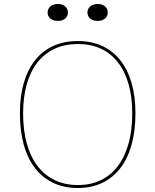

<svg xmlns="http://www.w3.org/2000/svg" viewBox="-20 -929 780 964"><path d="M371 -723Q439 -723 492.5 -698.5Q546 -674 583.5 -627Q621 -580 640.5 -513Q660 -446 660 -360Q660 -272 640.5 -202Q621 -132 583.5 -84Q546 -36 492.5 -10.5Q439 15 371 15Q302 15 248 -10.5Q194 -36 156.5 -84Q119 -132 99.5 -202Q80 -272 80 -360Q80 -446 99.5 -513Q119 -580 156.5 -627Q194 -674 248 -698.5Q302 -723 371 -723ZM371 -708Q306 -708 255 -684.5Q204 -661 168.5 -616Q133 -571 114.5 -506.5Q96 -442 96 -360Q96 -275 114.5 -208.5Q133 -142 168.5 -95.5Q204 -49 255 -24.5Q306 0 371 0Q436 0 486.5 -24.5Q537 -49 572 -95.5Q607 -142 625.5 -208.5Q644 -275 644 -360Q644 -442 625.5 -506.5Q607 -571 572 -616Q537 -661 486.5 -684.5Q436 -708 371 -708ZM471 -909Q493 -909 507 -897Q521 -885 521 -866Q521 -847 507 -835.5Q493 -824 471 -824Q448 -824 433.5 -835.5Q419 -847 419 -866Q419 -885 433.5 -897Q448 -909 471 -909ZM271 -909Q293 -909 307 -897Q321 -885 321 -866Q321 -847 307 -835.5Q293 -824 271 -824Q248 -824 233.5 -835.5Q219 -847 219 -866Q219 -885 233.5 -897Q248 -909 271 -909Z"/></svg>

Font: Kalnia Thin Thin
Style: Regular
Weight: 250
Version: Version 1.105